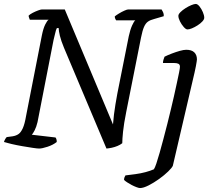

<svg xmlns="http://www.w3.org/2000/svg" viewBox="-30 -752 1063 972"><path d="M168 0Q159 0 135.5 -3.5Q112 -7 83 -12Q54 -17 28.5 -23Q3 -29 -10 -33Q-8 -40 -4 -47Q0 -54 4 -58L34 -62Q52 -65 64 -73.5Q76 -82 85.5 -103Q95 -124 102 -165L182 -573Q189 -608 199 -628Q209 -648 216 -652H121Q120 -656 117.5 -661.5Q115 -667 115 -673Q122 -680 135.5 -687Q149 -694 162.5 -699Q176 -704 181 -704H298L542 -122Q544 -147 547 -172.5Q550 -198 554.5 -224Q559 -250 564 -278L622 -569Q629 -601 638.5 -622.5Q648 -644 655 -649H558Q556 -651 553.5 -657Q551 -663 551 -669Q558 -675 572 -683.5Q586 -692 599.5 -698Q613 -704 618 -704H788Q791 -700 795.5 -690.5Q800 -681 799 -670L751 -656Q731 -651 719 -642.5Q707 -634 699 -615.5Q691 -597 684 -562L609 -185Q597 -125 593 -86Q589 -47 589 -27Q579 -19 564.5 -13Q550 -7 535.5 -4Q521 -1 509 0L294 -510Q279 -546 273 -571.5Q267 -597 267 -610H258Q256 -607 253.5 -599.5Q251 -592 248.5 -580Q246 -568 241 -549L160 -134Q154 -109 145.5 -92.5Q137 -76 131 -70L251 -56Q254 -53 256 -45.5Q258 -38 257 -33Q238 -18 210.5 -9Q183 0 168 0ZM679 200Q673 200 661 195.5Q649 191 636.5 184.5Q624 178 613.5 171Q603 164 598 159Q598 151 600.5 145Q603 139 605 136Q630 133 656 129.5Q682 126 706.5 119.5Q731 113 749 105Q754 98 761.5 76Q769 54 778 22Q787 -10 797 -47.5Q807 -85 817 -124.5Q827 -164 836 -202Q843 -230 850.5 -264Q858 -298 865 -330Q872 -362 876.5 -384.5Q881 -407 881 -414Q881 -425 873.5 -429Q866 -433 852 -433H795Q795 -442 798 -451Q801 -460 803 -465Q819 -473 840 -481Q861 -489 880.5 -494.5Q900 -500 913 -500Q940 -500 953.5 -487Q967 -474 967 -451Q967 -448 965.5 -439Q964 -430 961.5 -416Q959 -402 955 -385L845 87Q841 97 821.5 116Q802 135 775.5 154Q749 173 722.5 186.5Q696 200 679 200ZM919 -603Q911 -603 900 -615.5Q889 -628 881 -644Q873 -660 873 -672Q873 -680 883.5 -690.5Q894 -701 909 -710.5Q924 -720 938.5 -726Q953 -732 961 -732Q970 -732 980 -719.5Q990 -707 997 -690.5Q1004 -674 1004 -662Q1004 -654 994.5 -643.5Q985 -633 970 -623.5Q955 -614 941.5 -608.5Q928 -603 919 -603Z"/></svg>

Font: Texturina Medium 12pt
Style: Italic
Weight: 400
Italic angle: -11°
Version: Version 1.002